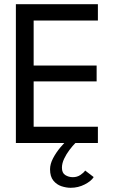

<svg xmlns="http://www.w3.org/2000/svg" viewBox="-20 -680 566 913"><path d="M55.5 -660H445.5V-582.5H140V-368.5H439.5V-293H140V-77.5H445.5V0H55.5ZM316 213Q295 213 272.2 205.5Q249.5 198 233.8 178.8Q218 159.5 218 125Q218 100 232.2 72.8Q246.5 45.5 267.2 20.8Q288 -4 307 -21L339 -0.5Q325.5 13 310.5 32.8Q295.5 52.5 285 74.8Q274.5 97 274.5 117.5Q274.5 142.5 290.5 152.5Q306.5 162.5 326.5 162.5Q346.5 162.5 362 152.2Q377.5 142 385 131L425.5 162Q414 181 383 197Q352 213 316 213Z"/></svg>

Font: League Spartan Thin
Style: Regular
Weight: 400
Version: Version 2.002